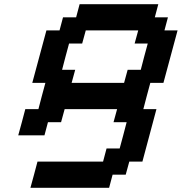

<svg xmlns="http://www.w3.org/2000/svg" viewBox="-20 -895 866 915"><path d="M125 0H500L516.6 -62.5H579.1L596.2 -125H658.7Q669.9 -166.5 692.1 -249.8Q714.4 -333 725.6 -375H663.1Q668.5 -395.5 679.4 -437.3Q690.4 -479 696.3 -500H758.8Q770 -541.5 792.5 -625Q814.9 -708.5 826.2 -750H763.7L780.3 -812.5H717.8L734.4 -875H359.4L342.8 -812.5H280.3L263.7 -750H201.2Q189.9 -708.5 167.5 -625Q145 -541.5 133.8 -500H196.3Q190.4 -479 179.4 -437.5Q168.5 -396 163.1 -375H100.6Q95.2 -354 84 -312.3Q72.8 -270.5 66.9 -250H191.9L208.5 -312.5H271L288.1 -375H538.1L521 -312.5H583.5Q578.1 -291.5 567.1 -249.8Q556.2 -208 550.3 -187.5H487.8L471.2 -125H158.7Q153.3 -104 142.1 -62.5Q130.9 -21 125 0ZM571.3 -500H321.3L338.4 -562.5H275.9Q281.2 -583.5 292.2 -625Q303.2 -666.5 309.1 -687.5H371.6L388.7 -750H638.7L621.6 -687.5H684.1Q678.2 -667 667.2 -625.2Q656.2 -583.5 650.9 -562.5H588.4Z"/></svg>

Font: Faithful 32x
Style: Oblique
Weight: 400
Foundry: Faithful Resource Pack
Version: Version 1.0; January 27, 2023